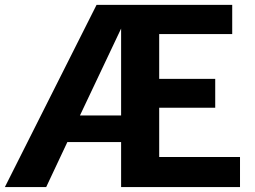

<svg xmlns="http://www.w3.org/2000/svg" viewBox="-74 -763 1041 783"><path d="M-54.2 0H114.3L200.7 -183.6H419.9V0H904.8V-122.6H575.2V-323.7H803.7V-441.4H575.2V-624H873V-743.2H319.8ZM252 -292 419.9 -646.5V-292Z"/></svg>

Font: Merriweather Sans
Style: Bold
Weight: 700
Designer: Eben Sorkin ( eben@eyebytes.com )
Foundry: Eben Sorkin
Version: Version 1.003